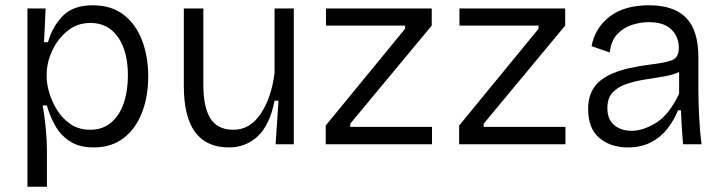

<svg xmlns="http://www.w3.org/2000/svg" viewBox="-20 -547 2747 728"><path d="M84 161V-515H153L147 -387H162Q179 -447 218.5 -487Q258 -527 331 -527Q403 -527 449.5 -490.5Q496 -454 519 -393Q542 -332 542 -258Q542 -180 518 -119Q494 -58 448 -23Q402 12 336 12Q280 12 244.5 -11.5Q209 -35 188.5 -72Q168 -109 158 -147H142Q149 -106 153.5 -61Q158 -16 158 23V161ZM322 -55Q369 -55 401 -82Q433 -109 449 -155.5Q465 -202 465 -261Q465 -352 427.5 -406Q390 -460 323 -460Q273 -460 236 -430Q199 -400 178 -355Q157 -310 157 -264V-254Q157 -228 167 -194.5Q177 -161 197 -129Q217 -97 248 -76Q279 -55 322 -55Z M848 12Q677 12 677 -221V-515H751V-226Q751 -140 778 -97.5Q805 -55 865 -55Q928 -55 968.5 -115.5Q1009 -176 1021 -270V-515H1094V0H1025L1036 -165H1021Q1003 -73 957.5 -30.5Q912 12 848 12Z M1215 0V-71L1516 -438V-450H1216V-515H1617V-450L1308 -78V-66H1618V0Z M1721 0V-71L2022 -438V-450H1722V-515H2123V-450L1814 -78V-66H2124V0Z M2360 12Q2296 12 2253 -23.5Q2210 -59 2210 -134Q2210 -182 2232 -215Q2254 -248 2305 -269.5Q2356 -291 2444 -302Q2503 -309 2528.5 -319Q2554 -329 2554 -366Q2554 -406 2526.5 -434.5Q2499 -463 2439 -463Q2409 -463 2377 -453Q2345 -443 2321 -418Q2297 -393 2292 -348L2223 -372Q2236 -441 2291.5 -484Q2347 -527 2441 -527Q2535 -527 2581.5 -479.5Q2628 -432 2628 -330V-207Q2628 -161 2631 -103Q2634 -45 2640 0H2570Q2567 -34 2565 -65Q2563 -96 2562 -129H2551Q2536 -92 2511 -59.5Q2486 -27 2448.5 -7.5Q2411 12 2360 12ZM2375 -51Q2419 -51 2468.5 -82Q2518 -113 2555 -192V-274Q2529 -262 2494 -256.5Q2459 -251 2422.5 -245Q2386 -239 2354 -228Q2322 -217 2302.5 -196Q2283 -175 2283 -137Q2283 -94 2309 -72.5Q2335 -51 2375 -51Z"/></svg>

Font: Bricolage Grotesque 12pt Light
Style: Regular
Weight: 300
Designer: Mathieu Triay
Foundry: Atelier Triay
Version: Version 1.001; ttfautohint (v1.8.4.7-5d5b);gftools[0.9.33.de